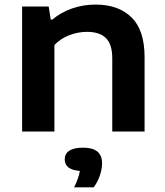

<svg xmlns="http://www.w3.org/2000/svg" viewBox="-20 -574 721 838"><path d="M76.5 -545.5H192.5L201.5 -488.5H208.5Q245.5 -520 294.2 -537Q343 -554 397.5 -554Q497 -554 554 -498.2Q611 -442.5 611 -325V0H470V-318.5Q470 -381 442.2 -408Q414.5 -435 360 -435Q321 -435 282.8 -420.5Q244.5 -406 217.5 -377.5V0H76.5ZM425.5 138Q425.5 163.5 415.8 192.2Q406 221 389 243.5H303.5Q324 202 328.5 172Q262.5 167 262.5 121.5Q262.5 97 282.5 83.8Q302.5 70.5 343 70.5Q425.5 70.5 425.5 138Z"/></svg>

Font: Encode Sans Expanded SemiBold
Style: Regular
Weight: 600
Width: 7
Designer: Multiple Designers
Foundry: Impallari Type
Version: Version 2.000